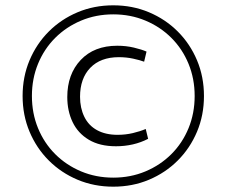

<svg xmlns="http://www.w3.org/2000/svg" viewBox="-20 -703 852 722"><path d="M406 -1Q334 -1 272 -27Q210 -53 163.5 -99.5Q117 -146 91 -208Q65 -270 65 -342Q65 -414 91 -476Q117 -538 163.5 -584.5Q210 -631 272 -657Q334 -683 406 -683Q478 -683 540 -657Q602 -631 648.5 -584.5Q695 -538 721 -476Q747 -414 747 -342Q747 -270 721 -208Q695 -146 648.5 -99.5Q602 -53 540 -27Q478 -1 406 -1ZM416 -153Q355 -153 314 -177.5Q273 -202 253 -244Q233 -286 233 -338Q233 -424 283.5 -477.5Q334 -531 421 -531Q454 -531 483.5 -524Q513 -517 531 -509L522 -471Q506 -477 480.5 -482.5Q455 -488 427 -488Q358 -488 319.5 -448Q281 -408 281 -339Q281 -297 297 -264Q313 -231 345 -213.5Q377 -196 422 -196Q452 -196 479.5 -202.5Q507 -209 528 -218L537 -181Q510 -167 479.5 -160Q449 -153 416 -153ZM406 -35Q471 -35 527 -58.5Q583 -82 624.5 -123.5Q666 -165 689 -221Q712 -277 712 -342Q712 -407 689 -463Q666 -519 624.5 -560.5Q583 -602 527 -625.5Q471 -649 406 -649Q341 -649 285 -625.5Q229 -602 187.5 -560.5Q146 -519 123 -463Q100 -407 100 -342Q100 -277 123 -221Q146 -165 187.5 -123.5Q229 -82 285 -58.5Q341 -35 406 -35Z"/></svg>

Font: Murecho Thin
Style: Regular
Weight: 400
Version: Version 1.010